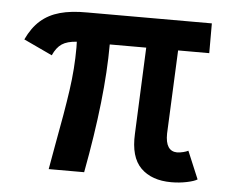

<svg xmlns="http://www.w3.org/2000/svg" viewBox="-43 -570 748 627"><g transform="rotate(5 330.5 -257.0)"><path d="M408.2 -139.6 420.4 -422.9H300.8Q300.8 -249.5 253.9 0H137.7Q147.5 -52.7 151.4 -77.1Q172.9 -190.9 183.1 -262.7Q193.4 -334.5 193.4 -403.3Q193.4 -416 192.9 -422.4Q161.6 -420.4 144.3 -408.9Q127 -397.5 115.2 -371.1L21.5 -415Q40 -454.6 66.2 -477.5Q92.3 -500.5 129.2 -510.7Q166 -521 218.8 -520.5H627V-422.9H524.9L512.7 -149.4Q511.7 -91.3 550.8 -90.8Q561 -91.3 570.8 -93.8Q580.6 -96.2 586.9 -99.6L625 -8.8Q615.2 -2.4 590.8 2.7Q566.4 7.8 540 7.8Q475.6 7.8 439.9 -27.6Q404.3 -63 408.2 -139.6Z"/></g></svg>

Font: Reddit Sans Vanilla SemiBold
Style: Regular
Weight: 600
Designer: Stephen Hutchings
Foundry: Reddit
Version: Version 1.013